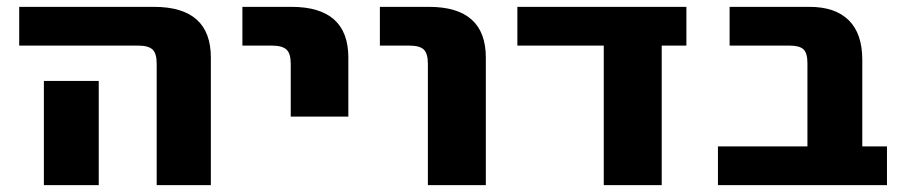

<svg xmlns="http://www.w3.org/2000/svg" viewBox="-20 -540 2648 560"><path d="M268 -304V-160V0H108V-160V-304ZM36 -407V-520H429Q595 -520 595 -372V0H437V-354Q437 -384 425 -395.5Q413 -407 383 -407Z M687 -407V-520H830Q996 -520 996 -372V-200H828V-354Q828 -384 815.5 -395.5Q803 -407 773 -407Z M1088 -407V-520H1231Q1397 -520 1397 -372V0H1228V-354Q1228 -384 1216 -395.5Q1204 -407 1174 -407Z M1910 0H1741V-407H1489V-520H1982V-407H1910Z M2335 -356Q2335 -385 2323.5 -396Q2312 -407 2283 -407H2108V-520H2341Q2416 -520 2455.5 -481Q2495 -442 2495 -366V-113H2567V0H2074V-113H2335Z"/></svg>

Font: Mplus 1p ExtraBold
Style: Regular
Weight: 800
Version: Version 1.061